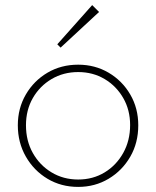

<svg xmlns="http://www.w3.org/2000/svg" viewBox="-20 -724 613 754"><path d="M287 10Q220 10 166.5 -22Q113 -54 81.5 -109Q50 -164 50 -232Q50 -299 81.5 -353Q113 -407 166.5 -438.5Q220 -470 287 -470Q353 -470 406.5 -438.5Q460 -407 491.5 -353Q523 -299 523 -232Q523 -163 491.5 -108.5Q460 -54 406.5 -22Q353 10 287 10ZM287 -19Q345 -19 391 -47Q437 -75 464 -123.5Q491 -172 491 -233Q491 -292 464 -339Q437 -386 391 -413.5Q345 -441 287 -441Q229 -441 182.5 -413.5Q136 -386 109 -339Q82 -292 82 -232Q82 -171 109 -123Q136 -75 182.5 -47Q229 -19 287 -19ZM218 -537 205 -550 342 -704 369 -677Z"/></svg>

Font: Outfit Thin
Style: Regular
Weight: 100
Designer: Rodrigo Fuenzalida
Foundry: fragTYPE
Version: Version 1.100;gftools[0.9.27]